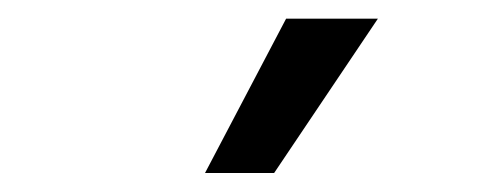

<svg xmlns="http://www.w3.org/2000/svg" viewBox="-20 -804 537 205"><path d="M198.9 -619.3 285.5 -784.1H383.5L272.7 -619.3Z"/></svg>

Font: Inter P
Style: Regular
Weight: 400
Designer: Rasmus Andersson
Foundry: rsms
Version: Version 3.018;git-588b23468